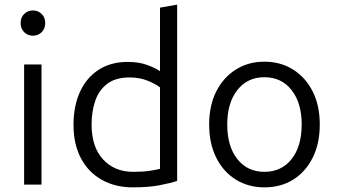

<svg xmlns="http://www.w3.org/2000/svg" viewBox="-20 -796 1453 828"><path d="M84 0V-518H159V0ZM122 -642Q100 -642 84.5 -657Q69 -672 69 -697Q69 -721 84.5 -736Q100 -751 122 -751Q144 -751 159.5 -736Q175 -721 175 -697Q175 -672 159.5 -657Q144 -642 122 -642Z M553 12Q477 12 419 -20.5Q361 -53 329 -113.5Q297 -174 297 -258Q297 -338 324.5 -399Q352 -460 404.5 -494.5Q457 -529 531 -529Q579 -529 615.5 -515.5Q652 -502 670 -489V-763L744 -776V-16Q715 -6 667.5 3Q620 12 553 12ZM554 -55Q598 -55 626.5 -59.5Q655 -64 670 -68V-419Q653 -433 618 -447.5Q583 -462 539 -462Q479 -462 443 -435Q407 -408 391 -362Q375 -316 375 -259Q375 -162 424.5 -108.5Q474 -55 554 -55Z M1120 12Q1051 12 997 -21.5Q943 -55 912.5 -116Q882 -177 882 -259Q882 -341 912.5 -401.5Q943 -462 997 -496Q1051 -530 1120 -530Q1190 -530 1244 -496Q1298 -462 1328.5 -401.5Q1359 -341 1359 -259Q1359 -177 1328.5 -116Q1298 -55 1244.5 -21.5Q1191 12 1120 12ZM1120 -55Q1194 -55 1237.5 -110Q1281 -165 1281 -259Q1281 -352 1237.5 -407.5Q1194 -463 1120 -463Q1047 -463 1003.5 -407.5Q960 -352 960 -259Q960 -165 1003.5 -110Q1047 -55 1120 -55Z"/></svg>

Font: Ubuntu Sans
Style: Regular
Weight: 400
Designer: Dalton Maag Ltd
Foundry: Dalton Maag Ltd
Version: Version 1.006; ttfautohint (v1.8.4.7-5d5b)